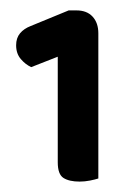

<svg xmlns="http://www.w3.org/2000/svg" viewBox="-20 -717 257 369"><path d="M91 -608 40 -588Q29 -593 20 -603.5Q11 -614 11 -630Q11 -644 18.5 -653Q26 -662 39 -667L112 -697H127Q147 -697 158 -685Q169 -673 169 -653V-374Q163 -372 153 -370Q143 -368 133 -368Q113 -368 102 -375Q91 -382 91 -405Z"/></svg>

Font: Baloo Thambi 2 SemiBold
Style: Regular
Weight: 600
Designer: Aadarsh Rajan and Ek Type
Foundry: Ek Type
Version: Version 1.640;hotconv 1.0.111;makeotfexe 2.5.65597; ttfautoh